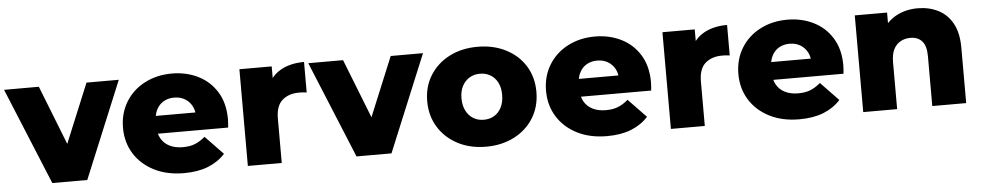

<svg xmlns="http://www.w3.org/2000/svg" viewBox="-47 -807 5475 1072"><g transform="rotate(-5 2690.5 -271.0)"><path d="M212 0 -11 -542H184L362 -89H264L451 -542H632L408 0Z M950 9Q854 9 782.5 -27.5Q711 -64 671.5 -127.5Q632 -191 632 -272Q632 -353 670.5 -416.5Q709 -480 777 -515.5Q845 -551 930 -551Q1010 -551 1076 -518.5Q1142 -486 1181 -423Q1220 -360 1220 -270Q1220 -260 1219 -247Q1218 -234 1217 -223H788V-323H1116L1044 -295Q1045 -332 1030.5 -359Q1016 -386 990.5 -401Q965 -416 931 -416Q897 -416 871.5 -401Q846 -386 832 -358.5Q818 -331 818 -294V-265Q818 -225 834.5 -196Q851 -167 882 -151.5Q913 -136 956 -136Q996 -136 1024.5 -147.5Q1053 -159 1081 -183L1181 -79Q1142 -36 1085 -13.5Q1028 9 950 9Z M1308 0V-542H1489V-384L1462 -429Q1486 -490 1540 -520.5Q1594 -551 1671 -551V-380Q1658 -382 1648.5 -382.5Q1639 -383 1628 -383Q1570 -383 1534 -351.5Q1498 -320 1498 -249V0Z M1917 0 1694 -542H1889L2067 -89H1969L2156 -542H2337L2113 0Z M2643 9Q2554 9 2485 -27Q2416 -63 2376.5 -126.5Q2337 -190 2337 -272Q2337 -354 2376.5 -417Q2416 -480 2485 -515.5Q2554 -551 2643 -551Q2732 -551 2801.5 -515.5Q2871 -480 2910 -417Q2949 -354 2949 -272Q2949 -190 2910 -126.5Q2871 -63 2801.5 -27Q2732 9 2643 9ZM2643 -142Q2676 -142 2701.5 -157Q2727 -172 2742 -201.5Q2757 -231 2757 -272Q2757 -313 2742 -341.5Q2727 -370 2701.5 -385Q2676 -400 2643 -400Q2611 -400 2585.5 -385Q2560 -370 2544.5 -341.5Q2529 -313 2529 -272Q2529 -231 2544.5 -201.5Q2560 -172 2585.5 -157Q2611 -142 2643 -142Z M3321 9Q3225 9 3153.5 -27.5Q3082 -64 3042.5 -127.5Q3003 -191 3003 -272Q3003 -353 3041.5 -416.5Q3080 -480 3148 -515.5Q3216 -551 3301 -551Q3381 -551 3447 -518.5Q3513 -486 3552 -423Q3591 -360 3591 -270Q3591 -260 3590 -247Q3589 -234 3588 -223H3159V-323H3487L3415 -295Q3416 -332 3401.5 -359Q3387 -386 3361.5 -401Q3336 -416 3302 -416Q3268 -416 3242.5 -401Q3217 -386 3203 -358.5Q3189 -331 3189 -294V-265Q3189 -225 3205.5 -196Q3222 -167 3253 -151.5Q3284 -136 3327 -136Q3367 -136 3395.5 -147.5Q3424 -159 3452 -183L3552 -79Q3513 -36 3456 -13.5Q3399 9 3321 9Z M3679 0V-542H3860V-384L3833 -429Q3857 -490 3911 -520.5Q3965 -551 4042 -551V-380Q4029 -382 4019.5 -382.5Q4010 -383 3999 -383Q3941 -383 3905 -351.5Q3869 -320 3869 -249V0Z M4399 9Q4303 9 4231.5 -27.5Q4160 -64 4120.5 -127.5Q4081 -191 4081 -272Q4081 -353 4119.5 -416.5Q4158 -480 4226 -515.5Q4294 -551 4379 -551Q4459 -551 4525 -518.5Q4591 -486 4630 -423Q4669 -360 4669 -270Q4669 -260 4668 -247Q4667 -234 4666 -223H4237V-323H4565L4493 -295Q4494 -332 4479.5 -359Q4465 -386 4439.5 -401Q4414 -416 4380 -416Q4346 -416 4320.5 -401Q4295 -386 4281 -358.5Q4267 -331 4267 -294V-265Q4267 -225 4283.5 -196Q4300 -167 4331 -151.5Q4362 -136 4405 -136Q4445 -136 4473.5 -147.5Q4502 -159 4530 -183L4630 -79Q4591 -36 4534 -13.5Q4477 9 4399 9Z M5110 -551Q5173 -551 5224 -525.5Q5275 -500 5304.5 -447Q5334 -394 5334 -310V0H5144V-279Q5144 -337 5120.5 -363.5Q5097 -390 5055 -390Q5025 -390 5000 -376.5Q4975 -363 4961 -335Q4947 -307 4947 -262V0H4757V-542H4938V-388L4903 -433Q4934 -492 4988 -521.5Q5042 -551 5110 -551Z"/></g></svg>

Font: MOST Montserrat ExtraBold
Style: Regular
Weight: 800
Designer: Julieta Ulanovsky
Foundry: Julieta Ulanovsky
Version: Version 8.000;March 11, 2024;FontCreator 15.0.0.2926 64-bit